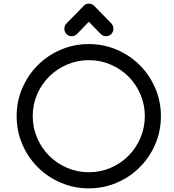

<svg xmlns="http://www.w3.org/2000/svg" viewBox="-20 -1015 952 1050"><path d="M560 -817Q543 -817 531 -829L466 -896L401 -829Q389 -817 372 -817Q355 -817 343.5 -829Q332 -841 332 -858Q332 -875 344 -887L438 -983Q448 -995 466 -995Q483 -995 495 -983L589 -887Q600 -874 600 -858Q600 -841 588.5 -829Q577 -817 560 -817ZM466 15Q384 15 312 -16Q240 -47 186.5 -100.5Q133 -154 102 -226Q71 -298 71 -380Q71 -461 102 -533Q133 -605 186.5 -658.5Q240 -712 312 -743Q384 -774 466 -774Q547 -774 619 -743Q691 -712 744.5 -658.5Q798 -605 829 -533Q860 -461 860 -380Q860 -298 829 -226Q798 -154 744.5 -100.5Q691 -47 619 -16Q547 15 466 15ZM466 -686Q403 -686 347 -662Q291 -638 249 -596.5Q207 -555 183 -499Q159 -443 159 -380Q159 -317 183 -261Q207 -205 249 -163Q291 -121 347 -97Q403 -73 466 -73Q529 -73 585 -97Q641 -121 682.5 -163Q724 -205 748 -261Q772 -317 772 -380Q772 -443 748 -499Q724 -555 682.5 -596.5Q641 -638 585 -662Q529 -686 466 -686Z"/></svg>

Font: Hanken
Style: Book
Weight: 400
Designer: Alfredo Marco Pradil
Foundry: Hanken Design Co.
Version: Version 2.06 2014